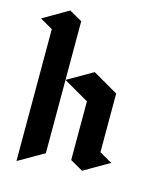

<svg xmlns="http://www.w3.org/2000/svg" viewBox="-234 -1157 1073 1265"><g transform="rotate(15 302.5 -525.0)"><path d="M-86.9 -949.2Q-57.6 -932.6 0 -899.4Q0 -599.6 0 0Q57.6 -33.2 173.8 -99.6Q173.8 -399.4 173.8 -1000Q144.5 -1016.6 85.9 -1049.8Q28.3 -1016.6 -86.9 -949.2ZM173.8 -599.6Q231.4 -632.8 346.7 -699.2Q404.3 -666 519.5 -599.6Q519.5 -465.8 519.5 -199.2Q548.8 -182.6 606.4 -149.4Q548.8 -116.2 433.6 -49.8Q404.3 -66.4 346.7 -99.6Q346.7 -232.4 346.7 -500Q289.1 -533.2 173.8 -599.6Z"/></g></svg>

Font: DreiFraktur
Style: Regular
Weight: 400
Designer: JayCobs
Version: Version 1.2